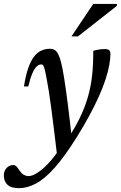

<svg xmlns="http://www.w3.org/2000/svg" viewBox="-94 -697 616 978"><path d="M50 -256.5H28Q36.5 -311 49 -347.8Q61.5 -384.5 78 -406.8Q94.5 -429 115.2 -438.8Q136 -448.5 161 -448.5Q174.5 -448.5 184.5 -442.5Q194.5 -436.5 202.5 -421Q210.5 -405.5 217.5 -378Q224.5 -350.5 232.8 -299Q241 -247.5 251.2 -168Q261.5 -88.5 273.5 24.5L197.5 100.5Q188 19 180.2 -42.8Q172.5 -104.5 166.5 -150.2Q160.5 -196 155 -230.2Q149.5 -264.5 144.5 -291Q138 -326.5 133.8 -343Q129.5 -359.5 125.8 -364.2Q122 -369 116.5 -369Q105 -369 93.8 -359.2Q82.5 -349.5 71.5 -325Q60.5 -300.5 50 -256.5ZM227.5 33.5 244 20.5Q283.5 -38 309.8 -91Q336 -144 352 -197.2Q368 -250.5 374.8 -309.2Q381.5 -368 381 -438Q397 -443 412.2 -445Q427.5 -447 441.5 -447Q455 -447 461.8 -441.5Q468.5 -436 468.5 -423.5Q468.5 -397.5 462.5 -364.8Q456.5 -332 443.5 -292.2Q430.5 -252.5 410 -206.5Q389.5 -160.5 361.2 -108.2Q333 -56 296.5 2.5Q235.5 100 185 156.8Q134.5 213.5 90 237.5Q45.5 261.5 1.5 261.5Q-38.5 261.5 -56.5 243.5Q-74.5 225.5 -74.5 197Q-74.5 173.5 -60.2 158.5Q-46 143.5 -25.5 143.5Q-18.5 143.5 -12.2 149Q-6 154.5 5.5 171.5Q17 188 28.2 194Q39.5 200 51.5 200Q72 200 101.5 180Q131 160 163.8 122.5Q196.5 85 227.5 33.5ZM270 -511.5 381 -677H502L500.5 -666.5L303 -511.5Z"/></svg>

Font: Newsreader 24pt Medium
Style: Italic
Weight: 500
Italic angle: -17°
Designer: Hugues Gentile
Foundry: Production Type
Version: Version 1.003